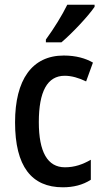

<svg xmlns="http://www.w3.org/2000/svg" viewBox="-20 -786 440 816"><path d="M382 -757V-766H266C244 -721 210 -666 175 -618V-606H241C285 -643 355 -717 382 -757ZM247 10C292 10 332 0 366 -22V-107C331 -87 297 -75 256 -75C182 -75 145 -140 145 -267C145 -397 181 -464 255 -464C284 -464 315 -455 346 -440L375 -520C344 -538 303 -550 251 -550C116 -550 44 -447 44 -266C44 -79 114 10 247 10Z"/></svg>

Font: Noto Sans Sinhala Condensed Medium
Style: Regular
Weight: 500
Width: 3
Designer: Jelle Bosma - Monotype Design Team
Foundry: Monotype Imaging Inc.
Version: Version 2.006